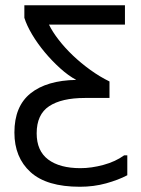

<svg xmlns="http://www.w3.org/2000/svg" viewBox="-20 -714 540 733"><path d="M457 -620H167Q180 -593 204 -562Q228 -531 258.5 -502Q289 -473 325 -447Q361 -421 398 -403V-340H304Q215 -340 167.5 -308.5Q120 -277 120 -205Q120 -138 164 -105Q208 -72 287 -72Q329 -72 375 -84.5Q421 -97 454 -121H466V-45Q432 -27 385 -14Q338 -1 285 -1Q158 -1 96.5 -57Q35 -113 35 -208Q35 -308 96.5 -357.5Q158 -407 271 -409Q241 -425 209.5 -453.5Q178 -482 150.5 -515Q123 -548 102.5 -582.5Q82 -617 73 -646V-694H457Z"/></svg>

Font: D2Coding
Style: Regular
Weight: 400
Monospace: yes
Designer: Yong-Rak Park; Jeong-Hwan Yoon; Sang-Min Lee;
Foundry: NHN Corporation
Version: Version 1.3.2; Build 20180524